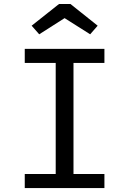

<svg xmlns="http://www.w3.org/2000/svg" viewBox="-20 -954 655 974"><path d="M509.7 -706.2V-634.9H352.8V-71.3H509.7V0H105.6V-71.3H262.6V-634.9H105.6V-706.2ZM337.4 -933.8 475.4 -823.6 437.4 -780 307.7 -862.1 179 -780 140.5 -823.6 279.5 -933.8Z"/></svg>

Font: FiraCode Nerd Font Mono
Style: Regular
Weight: 400
Monospace: yes
Designer: Carrois Corporate, Edenspiekermann AG, Nikita Prokopov
Foundry: Carrois Corporate, Edenspiekermann AG, Nikita Prokopov
Version: Version 6.002;Nerd Fonts 3.4.0